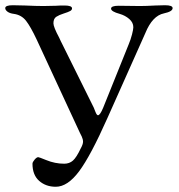

<svg xmlns="http://www.w3.org/2000/svg" viewBox="-26 -673 683 733"><path d="M98 -48Q98 -54 106 -63.5Q114 -73 120 -73Q123 -73 150 -62Q184 -48 219 -48Q239 -48 252.5 -60Q266 -72 282 -106Q291 -122 291 -132Q291 -141 286 -152Q281 -163 279 -166L114 -522Q91 -571 73.5 -593.5Q56 -616 27 -620Q11 -622 2.5 -628.5Q-6 -635 -6 -642Q-6 -653 23 -653L69 -652Q113 -650 140 -650L188 -651Q200 -652 220 -652Q249 -652 249 -641Q249 -635 242 -631Q235 -627 216 -621Q200 -616 189 -609Q178 -602 178 -584Q178 -570 200 -529Q203 -522 206 -516Q209 -510 212 -504L332 -262Q334 -257 337.5 -248Q341 -239 343.5 -236Q346 -233 348 -233Q356 -233 368 -262L465 -503Q473 -522 478 -541.5Q483 -561 483 -569Q483 -587 467.5 -600.5Q452 -614 431 -620Q398 -629 398 -640Q398 -651 427 -651L508 -650Q531 -650 567 -652L604 -653Q633 -653 633 -642Q633 -629 600 -622Q556 -613 529 -547L384 -222Q320 -78 276 -19Q232 40 187 40Q149 40 123.5 17.5Q98 -5 98 -48Z"/></svg>

Font: EB Garamond
Style: Regular
Weight: 400
Designer: Georg Duffner and Octavio Pardo
Foundry: Georg Duffner
Version: Version 1.000; ttfautohint (v1.6)